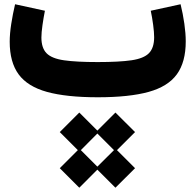

<svg xmlns="http://www.w3.org/2000/svg" viewBox="-20 -460 924 908"><path d="M262.7 335.4 348.1 250 262.7 164.6 355 72.3 440.4 157.7 525.9 72.3 618.7 164.6 533.2 250 618.7 335.4 525.9 427.7 440.4 342.3 355 427.7ZM362.3 250 440.4 328.1 519 250 440.4 171.4ZM834 -439.9Q845.2 -394.5 851.8 -348.1Q858.4 -301.8 858.4 -264.2Q858.4 -166.5 816.4 -108.6Q774.4 -50.8 682.9 -25.4Q591.3 0 442.4 0Q293.9 0 202.1 -25.4Q110.4 -50.8 68.1 -108.4Q25.9 -166 25.9 -262.7Q25.9 -300.3 33.2 -347.2Q40.5 -394 51.3 -439.9L192.4 -409.2Q186 -377 180.9 -341.3Q175.8 -305.7 175.8 -282.7Q175.8 -232.9 200.4 -208Q225.1 -183.1 283.2 -174.8Q341.3 -166.5 442.4 -166.5Q543.9 -166.5 602.1 -175Q660.2 -183.6 684.6 -208.7Q709 -233.9 709 -284.2Q709 -307.1 704.3 -342.3Q699.7 -377.4 692.9 -409.2Z"/></svg>

Font: Estedad-FD ExtraBold
Style: Regular
Weight: 800
Designer: Amin Abedi
Version: Version 7.3